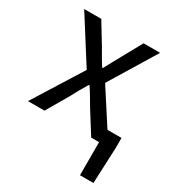

<svg xmlns="http://www.w3.org/2000/svg" viewBox="-160 -590 801 865"><g transform="rotate(30 241.0 -157.0)"><path d="M14 0 173 -254 26 -486H115L180 -379Q191 -360 203 -339Q215 -318 228 -298H232Q243 -318 254 -339Q265 -360 276 -379L335 -486H421L274 -245L389 -67H462V-15L454 172H384V0H343L272 -113Q259 -135 246 -157Q233 -179 219 -200H215Q202 -179 190 -157.5Q178 -136 166 -113L100 0Z"/></g></svg>

Font: .
Style: 
Weight: 400
Designer: Paul D. Hunt, Dalton Maag
Foundry: Dalton Maag Ltd
Version: Version 1.200